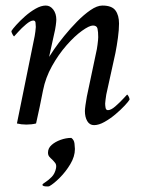

<svg xmlns="http://www.w3.org/2000/svg" viewBox="-20 -445 525 692"><path d="M153 105Q153 89 166 77.5Q179 66 198.5 59Q218 52 237 52Q247 59 248.5 72.5Q250 86 250 92Q250 119 233.5 146.5Q217 174 195.5 195.5Q174 217 158 226Q157 227 150 227Q133 227 133 221Q133 218 143.5 211.5Q154 205 166 193Q178 181 182 161Q184 149 179 142.5Q174 136 168 130Q162 125 157.5 119.5Q153 114 153 105ZM175 -322 157 -240Q161 -247 175.5 -268Q190 -289 211.5 -315.5Q233 -342 257.5 -367Q282 -392 306 -408.5Q330 -425 349 -425Q383 -425 396 -407.5Q409 -390 409 -360Q409 -338 405 -308.5Q401 -279 396 -254L363 -104Q362 -97 360.5 -86.5Q359 -76 359 -72Q359 -65 360.5 -56.5Q362 -48 369 -48Q380 -48 395.5 -61.5Q411 -75 424 -89Q437 -103 438 -104Q440 -104 443.5 -97.5Q447 -91 447 -86Q443 -79 429 -64Q415 -49 396 -33Q377 -17 356.5 -5.5Q336 6 319 6Q303 6 294.5 -8.5Q286 -23 286 -45Q286 -51 288 -66Q290 -81 293 -97L327 -258Q329 -265 331.5 -284Q334 -303 334 -311Q334 -330 331.5 -341.5Q329 -353 315 -353Q302 -353 275.5 -334Q249 -315 220 -282Q191 -249 167.5 -207Q144 -165 135 -119Q128 -84 123 -59.5Q118 -35 110 0Q94 4 75 4Q57 4 41 0L105 -315Q106 -320 107.5 -331.5Q109 -343 109 -347Q109 -348 109 -349Q109 -356 108 -363.5Q107 -371 100 -371Q90 -371 74 -357.5Q58 -344 45.5 -330Q33 -316 31 -314Q29 -314 25 -321.5Q21 -329 21 -333Q25 -340 38.5 -355Q52 -370 70 -386Q88 -402 108 -413.5Q128 -425 145 -425Q161 -425 172 -410.5Q183 -396 183 -374Q183 -368 181 -353Q179 -338 175 -322Z"/></svg>

Font: Amiri
Style: Italic
Weight: 400
Italic angle: 10°
Designer: Khaled Hosny
Version: Version 0.113